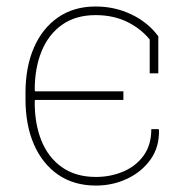

<svg xmlns="http://www.w3.org/2000/svg" viewBox="-20 -558 570 588"><path d="M273.9 10.3Q206.5 10.3 158.2 -22.9Q109.9 -56.2 84 -115.5Q58.1 -174.8 58.1 -253.9V-274.4Q58.1 -353 84 -412.4Q109.9 -471.7 158 -504.9Q206.1 -538.1 272.9 -538.1Q332.5 -538.1 383.3 -513.4Q434.1 -488.8 464.8 -446.8V-333.5H438.5V-437Q410.6 -471.2 368.4 -491.5Q326.2 -511.7 272.9 -511.7Q211.4 -511.7 169.7 -481.9Q127.9 -452.1 106.9 -399.9Q85.9 -347.7 86.4 -280.8L87.9 -278.3H357.9V-252H87.9L86.4 -249.5Q85.4 -181.2 106.4 -128.4Q127.4 -75.7 169.7 -45.9Q211.9 -16.1 273.9 -16.1Q318.4 -16.1 357.2 -32.5Q396 -48.8 419.7 -81.3Q443.4 -113.8 443.4 -162.6H465.8L466.8 -159.7Q468.3 -107.9 441.2 -69.8Q414.1 -31.7 369.6 -10.7Q325.2 10.3 273.9 10.3Z"/></svg>

Font: Roboto Slab Thin
Style: Regular
Weight: 100
Designer: Google
Version: Version 2.000; ttfautohint (v1.8.1.43-b0c9)